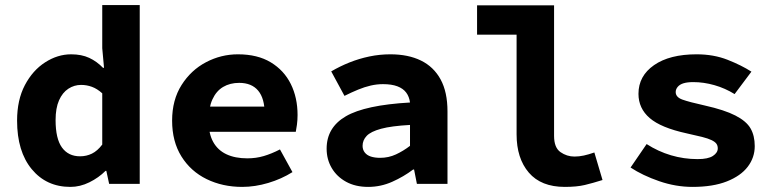

<svg xmlns="http://www.w3.org/2000/svg" viewBox="-20 -721 3040 753"><path d="M256 12Q162 12 104.5 -57.5Q47 -127 47 -248Q47 -329 77.5 -387Q108 -445 157 -476.5Q206 -508 259 -508Q300 -508 330 -494Q360 -480 384 -455H388L381 -532V-701H528V0H408L397 -51H394Q367 -24 330.5 -6Q294 12 256 12ZM294 -108Q319 -108 340.5 -118.5Q362 -129 381 -154V-355Q361 -373 340.5 -380.5Q320 -388 298 -388Q271 -388 248 -373Q225 -358 211.5 -327.5Q198 -297 198 -250Q198 -177 223 -142.5Q248 -108 294 -108Z M930 12Q853 12 790.5 -18.5Q728 -49 691.5 -107.5Q655 -166 655 -248Q655 -329 692 -387.5Q729 -446 788 -477Q847 -508 913 -508Q990 -508 1042 -476.5Q1094 -445 1120.5 -391.5Q1147 -338 1147 -270Q1147 -250 1144.5 -231.5Q1142 -213 1140 -204H764V-303H1041L1018 -275Q1018 -335 992.5 -365.5Q967 -396 918 -396Q882 -396 855 -380Q828 -364 813 -331Q798 -298 798 -248Q798 -197 816 -164.5Q834 -132 868 -116Q902 -100 950 -100Q984 -100 1014.5 -109Q1045 -118 1078 -135L1127 -46Q1084 -19 1032 -3.5Q980 12 930 12Z M1424 12Q1374 12 1337.5 -8Q1301 -28 1281 -62Q1261 -96 1261 -138Q1261 -221 1336.5 -265Q1412 -309 1588 -319Q1585 -342 1573 -358Q1561 -374 1538.5 -382.5Q1516 -391 1482 -391Q1458 -391 1434 -385.5Q1410 -380 1384.5 -369.5Q1359 -359 1331 -345L1279 -441Q1313 -461 1350.5 -476Q1388 -491 1428.5 -499.5Q1469 -508 1511 -508Q1581 -508 1631 -483.5Q1681 -459 1708 -409.5Q1735 -360 1735 -284V0H1615L1604 -56H1600Q1563 -28 1518 -8Q1473 12 1424 12ZM1471 -102Q1504 -102 1533 -115.5Q1562 -129 1588 -149V-231Q1515 -227 1474.5 -216Q1434 -205 1418 -188Q1402 -171 1402 -149Q1402 -134 1410.5 -123Q1419 -112 1434.5 -107Q1450 -102 1471 -102Z M2195 12Q2102 12 2054 -44Q2006 -100 2006 -194V-585H1851V-700H2153V-188Q2153 -142 2178 -124.5Q2203 -107 2233 -107Q2251 -107 2269.5 -111Q2288 -115 2311 -123L2343 -15Q2305 -3 2273.5 4.5Q2242 12 2195 12Z M2696 12Q2630 12 2565 -10.5Q2500 -33 2453 -64L2516 -156Q2561 -127 2611.5 -112Q2662 -97 2716 -97Q2757 -97 2776 -109.5Q2795 -122 2795 -139Q2795 -150 2789.5 -157.5Q2784 -165 2770.5 -171.5Q2757 -178 2733.5 -184Q2710 -190 2673 -198Q2572 -220 2528 -258Q2484 -296 2484 -353Q2484 -423 2545 -465.5Q2606 -508 2712 -508Q2779 -508 2833.5 -486.5Q2888 -465 2927 -440L2861 -352Q2824 -375 2782 -387Q2740 -399 2699 -399Q2676 -399 2661 -394.5Q2646 -390 2638 -380.5Q2630 -371 2630 -360Q2630 -340 2656 -330.5Q2682 -321 2745 -307Q2821 -290 2864 -268Q2907 -246 2923.5 -217.5Q2940 -189 2940 -148Q2940 -103 2912.5 -67Q2885 -31 2830.5 -9.5Q2776 12 2696 12Z"/></svg>

Font: Source Code Pro ExtraLight
Style: Bold
Weight: 700
Monospace: yes
Version: Version 1.018;hotconv 1.0.116;makeotfexe 2.5.65601